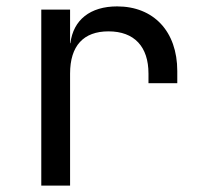

<svg xmlns="http://www.w3.org/2000/svg" viewBox="-20 -580 640 600"><path d="M346 -560C262 -560 209 -518 200 -445H199V-550H109V0H199V-350C199 -437 241 -482 319 -482C400 -482 444 -434 444 -350V-320H534V-358C534 -482 460 -560 346 -560Z"/></svg>

Font: Tekne LDO
Style: Regular
Weight: 400
Monospace: yes
Designer: Alessio Laiso, Mario Rullo, Paolo Rosset
Foundry: Alessio Laiso
Version: Version 1.000;hotconv 1.0.109;makeotfexe 2.5.65596